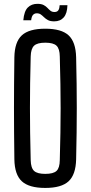

<svg xmlns="http://www.w3.org/2000/svg" viewBox="-20 -954 464 982"><path d="M211.5 7.2Q128.6 7.2 91.7 -26.8Q54.8 -60.7 53.5 -138.9Q52.5 -212.8 52 -276.8Q51.5 -340.9 51.5 -401.9Q51.5 -462.9 52 -526Q52.5 -589.1 53.5 -660.9Q54.8 -739.4 91.7 -773.3Q128.6 -807.2 211.5 -807.2Q294.1 -807.2 330.8 -773.3Q367.5 -739.4 369.4 -660.9Q371.1 -589 371.9 -525.9Q372.7 -462.8 372.7 -401.7Q372.7 -340.7 371.9 -276.7Q371.1 -212.7 369.4 -138.9Q367.5 -60.7 330.8 -26.8Q294.1 7.2 211.5 7.2ZM211.5 -64.7Q252.8 -64.7 269 -79.8Q285.3 -94.8 285.8 -135Q287.9 -210.7 289 -275Q290.1 -339.2 290.1 -399.9Q290.1 -460.6 289 -525.1Q287.9 -589.6 285.8 -664.8Q285.3 -704.9 269 -720.3Q252.8 -735.7 211.5 -735.7Q170.8 -735.7 154.4 -720.3Q138 -704.9 137 -664.8Q134.9 -590.8 134.1 -527.1Q133.2 -463.3 133.2 -402.6Q133.2 -341.9 134.1 -277.1Q134.9 -212.3 137 -135Q138 -94.8 154.4 -79.8Q170.8 -64.7 211.5 -64.7ZM285.1 -927.3H324.9Q323.7 -885.2 306 -865Q288.3 -844.8 257.4 -844.8Q237.4 -844.8 225.5 -851.1Q213.7 -857.4 205.4 -865.7Q197 -874 188.7 -880Q180.4 -886 167.9 -886Q157.1 -886 149.4 -878.4Q141.7 -870.9 139.3 -850.2H99.2Q103.3 -896.8 122.2 -915.6Q141.1 -934.4 171.1 -934.4Q191.5 -934.4 203.2 -928.2Q215 -922 222.8 -913.5Q230.5 -905 238.5 -898.8Q246.4 -892.6 258.7 -892.6Q273 -892.6 278.8 -902.1Q284.6 -911.6 285.1 -927.3Z"/></svg>

Font: Big Shoulders Thin
Style: Regular
Weight: 100
Version: Version 2.002